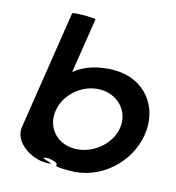

<svg xmlns="http://www.w3.org/2000/svg" viewBox="-116 -889 912 996"><g transform="rotate(15 340.0 -391.0)"><path d="M51 -146C39 -66 136 0 220 0C304 0 140 -23 228 -26C335 -6 204 8 353 8C513 8 653 -118 677 -274C701 -430 599 -556 439 -556C353 -556 278 -532 229 -490L275 -785C276 -792 151 -792 150 -784ZM198 -274C212 -366 300 -440 394 -440C489 -440 558 -366 544 -274C530 -184 440 -109 343 -109C247 -109 184 -184 198 -274Z"/></g></svg>

Font: Ampere
Style: Ita
Weight: 400
Version: Version 1